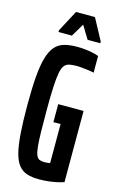

<svg xmlns="http://www.w3.org/2000/svg" viewBox="-132 -919 600 980"><g transform="rotate(15 168.0 -429.0)"><path d="M181 8Q143 8 116.5 -0.5Q90 -9 72 -31.5Q54 -54 44 -93.5Q34 -133 29.5 -194.5Q25 -256 25 -344Q25 -432 30 -493.5Q35 -555 46.5 -594.5Q58 -634 77 -656.5Q96 -679 125 -687.5Q154 -696 195 -696Q213 -696 234 -694Q255 -692 274.5 -688Q294 -684 309 -678V-590Q292 -594 274.5 -596Q257 -598 243 -599.5Q229 -601 221 -601Q197 -601 180.5 -598Q164 -595 153.5 -583Q143 -571 137.5 -543.5Q132 -516 129.5 -467.5Q127 -419 127 -344Q127 -274 128 -227Q129 -180 132 -151.5Q135 -123 141 -108Q147 -93 157.5 -88.5Q168 -84 184 -84Q193 -84 199 -84.5Q205 -85 209 -86Q213 -87 214 -88V-293H176V-388H310V-12Q293 -6 271.5 -1.5Q250 3 227 5.5Q204 8 181 8ZM82 -744V-753L142 -866H242L303 -753V-744H236L194 -813L153 -744Z"/></g></svg>

Font: Saira UltraCondensed
Style: Bold
Weight: 700
Width: 1
Designer: Hector Gatti with collaboration of the Omnibus-Type team
Foundry: Omnibus-Type
Version: Version 1.101